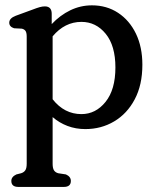

<svg xmlns="http://www.w3.org/2000/svg" viewBox="-20 -484 600 737"><path d="M178.5 -431V-391.5Q210.5 -425.5 249.8 -444.5Q289 -463.5 333 -463.5Q389.5 -463.5 433.2 -434.8Q477 -406 501.8 -354.8Q526.5 -303.5 526.5 -235.5Q526.5 -158 497.2 -102.8Q468 -47.5 418.2 -18Q368.5 11.5 307.5 11.5Q271 11.5 239.2 -0.5Q207.5 -12.5 182 -34.5V144.5Q182 161.5 187.2 169.8Q192.5 178 203.5 181L233 185.5Q252 194 252 210.5Q252 233.5 225 233.5H50.5Q23.5 233.5 23.5 210.5Q23.5 194.5 43 185.5L61 181Q72 177.5 77.2 169.5Q82.5 161.5 82.5 144.5V-343.5Q82.5 -359 77.8 -365.5Q73 -372 63.5 -374L34 -375.5Q15.5 -381.5 15.5 -397Q15.5 -414 40.5 -423.5L106 -447.5Q121.5 -453.5 132.2 -456.5Q143 -459.5 152 -459.5Q178.5 -459.5 178.5 -431ZM292.5 -400Q228.5 -400 182 -344.5V-103Q227 -46 292.5 -46Q347.5 -46 385.2 -93Q423 -140 423 -225Q423 -308.5 385.8 -354.2Q348.5 -400 292.5 -400Z"/></svg>

Font: Fraunces 72pt S100
Style: Regular
Weight: 400
Version: Version 1.000; ttfautohint (v1.8.3)